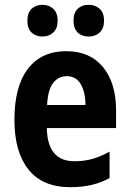

<svg xmlns="http://www.w3.org/2000/svg" viewBox="-20 -769 539 799"><path d="M256 -556Q354 -556 408.5 -490Q463 -424 463 -309V-236H175Q177 -98 290 -98Q330 -98 364 -107.5Q398 -117 436 -138V-28Q368 10 273 10Q157 10 98.5 -63.5Q40 -137 40 -270Q40 -409 96 -482.5Q152 -556 256 -556ZM258 -452Q223 -452 201 -423.5Q179 -395 176 -332H336Q335 -387 315.5 -419.5Q296 -452 258 -452ZM94 -683Q94 -716 111.5 -732.5Q129 -749 157 -749Q184 -749 202 -732Q220 -715 220 -683Q220 -651 202 -634Q184 -617 157 -617Q129 -617 111.5 -633.5Q94 -650 94 -683ZM286 -683Q286 -716 303.5 -732.5Q321 -749 349 -749Q377 -749 395 -732Q413 -715 413 -683Q413 -651 395 -634Q377 -617 349 -617Q320 -617 303 -634Q286 -651 286 -683Z"/></svg>

Font: Noto Sans Khmer UI Condensed
Style: Bold
Weight: 700
Width: 3
Designer: Danh Hong and the Monotype Design Team
Foundry: Monotype Imaging Inc.
Version: Version 2.002; ttfautohint (v1.8.4.7-5d5b)